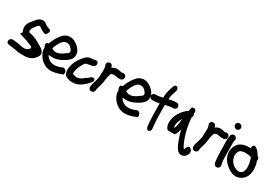

<svg xmlns="http://www.w3.org/2000/svg" viewBox="-34 -1736 4117 2901"><g transform="rotate(30 2025.0 -285.0)"><path d="M-60 -5C-46 4 -29 5 -29 5L-12 8H-10C16 11 45 16 73 19C101 23 137 32 170 36H243C325 40 388 10 429 -39C442 -54 461 -80 464 -107V-113C459 -157 429 -184 399 -201C373 -219 344 -230 319 -247C291 -265 261 -280 227 -290L189 -300C175 -302 155 -306 146 -309C138 -324 137 -321 137 -345L142 -367C144 -372 155 -393 174 -420C193 -446 209 -462 213 -465C227 -472 232 -472 240 -470L259 -459C278 -442 302 -429 324 -419L339 -414C371 -397 396 -430 403 -460C409 -472 409 -493 386 -504C381 -506 378 -507 370 -509L351 -516C340 -521 329 -525 322 -529C308 -536 295 -552 273 -564H272C236 -578 204 -570 174 -553C152 -540 132 -515 104 -481C77 -448 58 -423 50 -402C42 -384 38 -366 37 -351H36V-350C36 -279 76 -254 41 -237L27 -230L41 -224C92 -201 129 -197 166 -183C200 -171 238 -155 272 -140C281 -131 282 -129 285 -118C272 -90 249 -69 211 -64C170 -57 132 -73 84 -80C59 -83 32 -88 2 -90L-17 -92C-24 -93 -42 -87 -51 -78C-77 -58 -73 -25 -60 -5Z M450 -304C436 -273 445 -248 458 -232C456 -183 467 -145 489 -107C540 -19 632 45 752 29C787 24 817 16 847 6L884 -8C899 -10 907 -15 911 -19L912 -18C925 -53 909 -84 890 -97C878 -106 865 -110 850 -105L849 -103L810 -88C794 -82 772 -77 742 -72C688 -65 639 -82 613 -106C594 -122 578 -138 568 -161C583 -159 603 -158 622 -157C679 -154 728 -171 765 -188C815 -213 887 -249 919 -312V-316C947 -387 907 -450 871 -486C839 -515 802 -543 758 -555C671 -576 611 -530 573 -479C538 -435 504 -373 481 -310C465 -309 456 -306 450 -304ZM566 -273C579 -323 608 -378 634 -414C657 -441 676 -455 706 -458C752 -463 777 -443 800 -417C819 -396 834 -372 825 -351C818 -339 798 -324 778 -312C751 -289 716 -269 678 -256C638 -242 596 -253 566 -273Z M946 -224C927 -173 908 -85 948 -26C974 6 1034 18 1075 20C1154 24 1222 -17 1271 -60C1298 -81 1321 -111 1347 -137L1348 -136C1353 -148 1365 -176 1344 -195C1316 -208 1290 -195 1279 -177C1267 -164 1247 -154 1225 -139V-138C1214 -128 1197 -116 1180 -104C1150 -84 1092 -69 1058 -87L1057 -88C1051 -89 1047 -89 1044 -89V-92L1028 -99C1027 -106 1026 -118 1028 -132C1035 -199 1070 -266 1101 -312C1122 -332 1138 -334 1168 -338C1180 -340 1203 -346 1221 -346H1224L1225 -349C1259 -365 1270 -376 1270 -388C1279 -411 1269 -442 1241 -449L1238 -448H1212C1201 -445 1202 -443 1188 -441C1170 -439 1152 -439 1131 -435C1089 -429 1060 -399 1037 -371C1001 -332 965 -274 946 -224Z M1351 -52C1351 -32 1366 -6 1399 -6C1426 -6 1446 -23 1451 -44V-47L1452 -64C1456 -98 1474 -137 1483 -181V-182C1487 -207 1495 -234 1497 -267C1502 -309 1508 -332 1519 -364C1524 -380 1529 -385 1549 -389L1561 -393C1571 -396 1585 -395 1597 -392C1654 -381 1654 -382 1654 -382C1663 -382 1672 -383 1686 -385H1694C1757 -396 1746 -495 1682 -486H1673C1665 -485 1662 -484 1650 -482L1648 -483L1632 -487C1623 -489 1615 -491 1609 -492L1591 -495C1565 -499 1543 -494 1529 -488L1510 -481C1504 -475 1495 -471 1486 -464C1484 -473 1481 -482 1477 -492C1452 -552 1362 -514 1386 -454C1390 -443 1392 -442 1394 -437C1400 -418 1401 -391 1401 -362C1401 -349 1400 -337 1399 -330V-328C1399 -314 1397 -301 1397 -285V-270C1397 -262 1396 -250 1395 -242C1389 -217 1383 -186 1375 -161C1367 -134 1354 -105 1352 -71Z M1740 -304C1726 -273 1735 -248 1748 -232C1746 -183 1757 -145 1779 -107C1830 -19 1922 45 2042 29C2077 24 2107 16 2137 6L2174 -8C2189 -10 2197 -15 2201 -19L2202 -18C2215 -53 2199 -84 2180 -97C2168 -106 2155 -110 2140 -105L2139 -103L2100 -88C2084 -82 2062 -77 2032 -72C1978 -65 1929 -82 1903 -106C1884 -122 1868 -138 1858 -161C1873 -159 1893 -158 1912 -157C1969 -154 2018 -171 2055 -188C2105 -213 2177 -249 2209 -312V-316C2237 -387 2197 -450 2161 -486C2129 -515 2092 -543 2048 -555C1961 -576 1901 -530 1863 -479C1828 -435 1794 -373 1771 -310C1755 -309 1746 -306 1740 -304ZM1856 -273C1869 -323 1898 -378 1924 -414C1947 -441 1966 -455 1996 -458C2042 -463 2067 -443 2090 -417C2109 -396 2124 -372 2115 -351C2108 -339 2088 -324 2068 -312C2041 -289 2006 -269 1968 -256C1928 -242 1886 -253 1856 -273Z M2213 -401C2213 -373 2237 -352 2264 -352H2272C2317 -352 2352 -359 2386 -366V-352C2386 -227 2388 -88 2402 23L2403 37L2404 38C2417 102 2493 81 2483 18C2481 4 2481 -2 2478 -34C2468 -124 2466 -250 2466 -356V-386C2498 -393 2555 -404 2595 -404H2604C2630 -404 2654 -424 2654 -454C2654 -480 2635 -505 2604 -505H2595C2552 -505 2504 -494 2470 -486C2473 -537 2480 -559 2496 -610L2510 -652C2520 -683 2505 -708 2488 -716C2472 -724 2446 -719 2436 -689L2422 -647C2403 -588 2392 -550 2389 -469V-468C2389 -468 2388 -467 2388 -465C2352 -459 2309 -450 2271 -450H2264C2235 -450 2213 -427 2213 -401Z M2657 -247C2646 -183 2648 -121 2690 -79V-75H2695C2729 -72 2782 -71 2816 -75C2844 -104 2856 -149 2863 -192C2866 -178 2871 -160 2876 -145C2898 -63 2932 33 2970 94C2988 119 3006 137 3029 145C3098 162 3133 113 3146 90L3154 70C3166 29 3144 -5 3123 -15C3106 -25 3080 -20 3066 13C3063 19 3062 24 3060 34L3053 48C3053 48 3052 48 3051 49C3047 46 3042 42 3034 33C2972 -79 2925 -241 2912 -404C2911 -408 2910 -411 2910 -414C2916 -424 2921 -443 2922 -468C2923 -473 2921 -479 2913 -484C2914 -495 2913 -512 2914 -525C2910 -537 2895 -576 2857 -562C2845 -559 2840 -555 2836 -550C2833 -535 2827 -509 2824 -483C2794 -471 2774 -450 2750 -424C2709 -381 2670 -317 2657 -247ZM2756 -229C2765 -268 2782 -306 2801 -338C2796 -301 2792 -259 2786 -224C2783 -206 2772 -169 2761 -153C2753 -169 2749 -199 2756 -229Z M3153 -52C3153 -32 3168 -6 3201 -6C3228 -6 3248 -23 3253 -44V-47L3254 -64C3258 -98 3276 -137 3285 -181V-182C3289 -207 3297 -234 3299 -267C3304 -309 3310 -332 3321 -364C3326 -380 3331 -385 3351 -389L3363 -393C3373 -396 3387 -395 3399 -392C3456 -381 3456 -382 3456 -382C3465 -382 3474 -383 3488 -385H3496C3559 -396 3548 -495 3484 -486H3475C3467 -485 3464 -484 3452 -482L3450 -483L3434 -487C3425 -489 3417 -491 3411 -492L3393 -495C3367 -499 3345 -494 3331 -488L3312 -481C3306 -475 3297 -471 3288 -464C3286 -473 3283 -482 3279 -492C3254 -552 3164 -514 3188 -454C3192 -443 3194 -442 3196 -437C3202 -418 3203 -391 3203 -362C3203 -349 3202 -337 3201 -330V-328C3201 -314 3199 -301 3199 -285V-270C3199 -262 3198 -250 3197 -242C3191 -217 3185 -186 3177 -161C3169 -134 3156 -105 3154 -71Z M3534 -658C3534 -627 3559 -605 3587 -605C3615 -605 3638 -628 3638 -656C3638 -685 3613 -709 3584 -709C3553 -709 3534 -684 3534 -658ZM3542 -352C3542 -332 3544 -311 3544 -289C3544 -267 3544 -242 3545 -217L3547 -141C3548 -104 3554 -41 3558 -13V-11C3560 -6 3561 -5 3563 3C3567 16 3576 25 3582 30C3619 59 3671 23 3661 -20C3642 -92 3644 -200 3644 -289V-355H3643C3641 -386 3642 -415 3647 -439L3650 -457C3654 -474 3647 -487 3640 -495C3609 -536 3556 -508 3550 -473V-472L3548 -452C3543 -424 3540 -389 3542 -352Z M3669 -329C3642 -245 3669 -166 3709 -114C3740 -73 3786 -36 3826 -14C3860 5 3911 25 3964 12C4044 -5 4105 -71 4116 -163C4127 -233 4110 -303 4093 -353C4102 -374 4092 -400 4076 -412H4074L4065 -418C4063 -423 4060 -429 4055 -435C4039 -461 4014 -496 3986 -513L3978 -519C3948 -545 3911 -511 3917 -467H3894C3852 -469 3812 -462 3778 -448C3723 -431 3685 -379 3669 -329ZM3768 -204C3745 -274 3776 -338 3805 -351C3827 -361 3860 -368 3892 -366H3893C3935 -366 3967 -361 3989 -347C4005 -296 4025 -230 4017 -165C4008 -96 3973 -61 3907 -74C3842 -92 3790 -135 3768 -204Z"/></g></svg>

Font: Stray Cat
Style: ExBlkCn
Weight: 1000
Version: Version 1.0